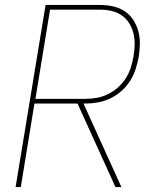

<svg xmlns="http://www.w3.org/2000/svg" viewBox="-20 -755 640 775"><path d="M43 0 164 -735H383Q410 -735 435.5 -729.5Q461 -724 482 -710.5Q503 -697 517 -676Q531 -655 538 -630Q545 -605 544.5 -578.5Q544 -552 540 -525Q535 -500 527 -475Q519 -450 504.5 -427.5Q490 -405 469.5 -387Q449 -369 424.5 -357.5Q400 -346 374.5 -341.5Q349 -337 324 -337H317L470 0H446L293 -337H119L64 0ZM123 -356H324Q347 -356 370 -360Q393 -364 415 -374.5Q437 -385 456 -402Q475 -419 488 -439.5Q501 -460 508 -482.5Q515 -505 519 -528Q523 -552 523.5 -575.5Q524 -599 518.5 -621Q513 -643 501 -662Q489 -681 470.5 -693.5Q452 -706 429.5 -711Q407 -716 383 -716H182Z"/></svg>

Font: Iosevka SS04 Thin Extended
Style: Italic
Weight: 100
Width: 7
Italic angle: -9°
Monospace: yes
Designer: Belleve Invis
Foundry: Belleve Invis
Version: Version 19.0.0; ttfautohint (v1.8.4)